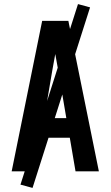

<svg xmlns="http://www.w3.org/2000/svg" viewBox="-20 -837 540 938"><path d="M37 0 186 -735H314L463 0H349L321 -164H179L151 0ZM304 -260 265 -490Q261 -511 257.5 -531.5Q254 -552 250 -573Q246 -552 242.5 -531.5Q239 -511 235 -490L196 -260ZM139 81 80 65 361 -817 420 -801Z"/></svg>

Font: Iosevka Fixed
Style: Bold
Weight: 700
Monospace: yes
Designer: Belleve Invis
Foundry: Belleve Invis
Version: Version 32.3.0